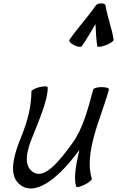

<svg xmlns="http://www.w3.org/2000/svg" viewBox="-20 -1046 671 1100"><path d="M449 -782C478 -823 502 -866 527 -908C529 -866 531 -823 537 -782C538 -775 560 -777 586 -787C612 -797 632 -810 631 -818C621 -885 596 -946 585 -1012C584 -1023 573 -1028 559 -1026C547 -1028 534 -1023 527 -1012C481 -946 424 -885 378 -818C373 -810 385 -797 405 -787C424 -777 444 -775 449 -782ZM506 -22C483 -96 496 -182 519 -267C543 -356 580 -444 604 -533C606 -541 588 -547 563 -547C538 -547 516 -541 514 -533C486 -429 456 -310 395 -226C321 -124 234 -14 168 -61C112 -99 134 -185 166 -262C204 -357 257 -482 253 -545C253 -553 233 -553 207 -547C181 -541 160 -529 160 -522C160 -440 139 -355 105 -271C60 -161 21 -38 100 16C194 82 332 -45 435 -188C416 -108 401 -26 416 22C418 29 440 25 465 12C490 0 508 -16 506 -22Z"/></svg>

Font: Nupuram Condensed Oblique
Style: Regular
Weight: 400
Width: 3
Designer: Santhosh Thottingal (santhosh.thottingal@gmail.com)
Foundry: SMC
Version: Version 1.000